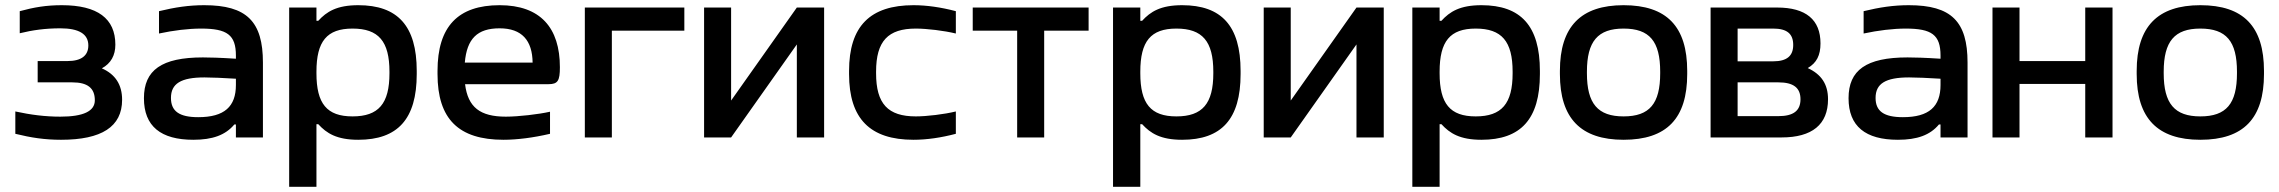

<svg xmlns="http://www.w3.org/2000/svg" viewBox="-20 -529 8771 739"><path d="M240 -294H125V-212H258C317 -212 345 -190 345 -143C345 -101 301 -80 212 -80C154 -80 99 -87 39 -100V-14C100 1 152 9 215 9C371 9 450 -41 450 -145C450 -203 424 -243 372 -266C407 -285 424 -316 424 -357C424 -458 355 -509 218 -509C158 -509 111 -501 56 -486V-401C105 -413 154 -420 212 -420C284 -420 320 -398 320 -354C320 -315 293 -294 240 -294Z M766 -509C707 -509 654 -501 592 -486V-400C648 -412 705 -419 754 -419C854 -419 888 -395 888 -315V-303C827 -307 785 -308 761 -308C602 -308 534 -259 534 -151C534 -43 599 9 724 9C798 9 848 -9 882 -50H888V0H992V-288C992 -446 930 -509 766 -509ZM638 -152C638 -207 676 -231 767 -231C794 -231 841 -229 888 -226V-202C888 -119 844 -78 743 -78C670 -78 638 -101 638 -152Z M1584 -244V-256C1584 -430 1510 -509 1359 -509C1276 -509 1237 -484 1205 -449H1198V-500H1093V190H1198V-51H1205C1237 -16 1276 9 1359 9C1510 9 1584 -70 1584 -244ZM1198 -247V-253C1198 -370 1238 -419 1337 -419C1437 -419 1479 -370 1479 -253V-247C1479 -130 1437 -81 1337 -81C1238 -81 1198 -130 1198 -247Z M2135 -270C2135 -422 2060 -509 1903 -509C1743 -509 1664 -427 1664 -256V-244C1664 -71 1745 9 1918 9C1970 9 2033 1 2097 -14V-99C2053 -89 1975 -80 1927 -80C1828 -80 1781 -116 1770 -205H2091C2127 -205 2135 -218 2135 -270ZM1769 -288C1777 -380 1817 -420 1903 -420C1989 -420 2029 -373 2030 -288Z M2231 0H2335V-411H2614V-500H2231Z M2690 0H2794L3047 -358V0H3152V-500H3047L2794 -142V-500H2690Z M3248 -256V-244C3248 -72 3329 9 3496 9C3547 9 3602 1 3659 -14V-100C3614 -89 3547 -81 3505 -81C3398 -81 3352 -129 3352 -247V-253C3352 -371 3398 -419 3505 -419C3547 -419 3614 -411 3659 -400V-486C3602 -501 3547 -509 3496 -509C3329 -509 3248 -428 3248 -256Z M3895 0H3999V-411H4170V-500H3724V-411H3895Z M4755 -244V-256C4755 -430 4681 -509 4530 -509C4447 -509 4408 -484 4376 -449H4369V-500H4264V190H4369V-51H4376C4408 -16 4447 9 4530 9C4681 9 4755 -70 4755 -244ZM4369 -247V-253C4369 -370 4409 -419 4508 -419C4608 -419 4650 -370 4650 -253V-247C4650 -130 4608 -81 4508 -81C4409 -81 4369 -130 4369 -247Z M4844 0H4948L5201 -358V0H5306V-500H5201L4948 -142V-500H4844Z M5907 -244V-256C5907 -430 5833 -509 5682 -509C5599 -509 5560 -484 5528 -449H5521V-500H5416V190H5521V-51H5528C5560 -16 5599 9 5682 9C5833 9 5907 -70 5907 -244ZM5521 -247V-253C5521 -370 5561 -419 5660 -419C5760 -419 5802 -370 5802 -253V-247C5802 -130 5760 -81 5660 -81C5561 -81 5521 -130 5521 -247Z M5984 -256V-244C5984 -73 6065 9 6229 9C6395 9 6474 -73 6474 -244V-256C6474 -427 6395 -509 6229 -509C6065 -509 5984 -427 5984 -256ZM6088 -247V-253C6088 -370 6130 -419 6229 -419C6329 -419 6370 -370 6370 -253V-247C6370 -130 6329 -81 6229 -81C6130 -81 6088 -130 6088 -247Z M6564 0H6837C6955 0 7016 -50 7016 -147C7016 -205 6990 -243 6938 -267C6972 -287 6987 -316 6987 -362C6987 -453 6931 -500 6820 -500H6564ZM6668 -82V-212H6825C6883 -212 6910 -191 6910 -147C6910 -103 6883 -82 6825 -82ZM6668 -293V-419H6805C6858 -419 6882 -399 6882 -356C6882 -314 6858 -293 6805 -293Z M7327 -509C7268 -509 7215 -501 7153 -486V-400C7209 -412 7266 -419 7315 -419C7415 -419 7449 -395 7449 -315V-303C7388 -307 7346 -308 7322 -308C7163 -308 7095 -259 7095 -151C7095 -43 7160 9 7285 9C7359 9 7409 -9 7443 -50H7449V0H7553V-288C7553 -446 7491 -509 7327 -509ZM7199 -152C7199 -207 7237 -231 7328 -231C7355 -231 7402 -229 7449 -226V-202C7449 -119 7405 -78 7304 -78C7231 -78 7199 -101 7199 -152Z M7649 0H7753V-206H8006V0H8111V-500H8006V-294H7753V-500H7649Z M8204 -256V-244C8204 -73 8285 9 8449 9C8615 9 8694 -73 8694 -244V-256C8694 -427 8615 -509 8449 -509C8285 -509 8204 -427 8204 -256ZM8308 -247V-253C8308 -370 8350 -419 8449 -419C8549 -419 8590 -370 8590 -253V-247C8590 -130 8549 -81 8449 -81C8350 -81 8308 -130 8308 -247Z"/></svg>

Font: LT Wave Alt Medium
Style: Regular
Weight: 500
Designer: Daniel Lyons
Version: Version 2.5 (Glyphs App)